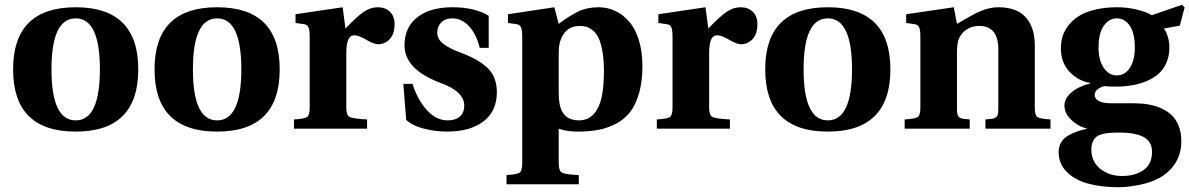

<svg xmlns="http://www.w3.org/2000/svg" viewBox="-20 -532 4919 794"><path d="M293 -456.1Q192.9 -456.1 192.9 -245.1Q192.9 -34.2 293 -34.2Q393.1 -34.2 393.1 -245.1Q393.1 -456.1 293 -456.1ZM34.2 -245.1Q34.2 -502 293 -502Q551.8 -502 551.8 -245.1Q551.8 12.2 293 12.2Q34.2 12.2 34.2 -245.1Z M877.9 -456.1Q777.8 -456.1 777.8 -245.1Q777.8 -34.2 877.9 -34.2Q978 -34.2 978 -245.1Q978 -456.1 877.9 -456.1ZM619.1 -245.1Q619.1 -502 877.9 -502Q1136.7 -502 1136.7 -245.1Q1136.7 12.2 877.9 12.2Q619.1 12.2 619.1 -245.1Z M1195.8 0V-38.1Q1239.3 -40.5 1250 -48.1Q1260.7 -55.7 1260.7 -86.9V-380.9Q1260.7 -409.7 1255.1 -420.2Q1249.5 -430.7 1236.8 -432.1L1202.1 -437V-473.1L1397 -502L1408.7 -414.1Q1455.1 -462.9 1483.4 -482.4Q1511.7 -502 1542 -502Q1573.7 -502 1592.8 -483.2Q1611.8 -464.4 1611.8 -432.1Q1611.8 -396.5 1595.7 -375Q1586.9 -363.3 1573.2 -356.2Q1559.6 -349.1 1544.9 -349.1Q1526.4 -349.1 1499 -365.2Q1463.9 -386.2 1445.8 -386.2Q1428.2 -386.2 1420.2 -368.2Q1412.1 -350.1 1412.1 -311V-86.9Q1412.1 -55.7 1425.8 -48.3Q1439.5 -41 1498 -38.1V0Z M1647.9 -185.1H1686Q1706.5 -119.6 1745.1 -76.9Q1783.7 -34.2 1831.1 -34.2Q1863.8 -34.2 1881.8 -50.3Q1899.9 -66.4 1899.9 -95.2Q1899.9 -154.3 1799.8 -189.9Q1652.8 -245.6 1652.8 -344.2Q1652.8 -419.4 1705.8 -460.7Q1758.8 -502 1851.1 -502Q1942.9 -502 2001 -466.8V-334H1963.9Q1949.7 -391.1 1919.4 -423.6Q1889.2 -456.1 1851.1 -456.1Q1821.8 -456.1 1804.9 -439.2Q1788.1 -422.4 1788.1 -397.9Q1788.1 -370.1 1814 -350.3Q1839.8 -330.6 1888.7 -313Q1962.9 -284.7 1998.8 -248.3Q2034.7 -211.9 2034.7 -150.9Q2034.7 -71.8 1979 -29.8Q1923.3 12.2 1829.1 12.2Q1781.2 12.2 1733.6 0.2Q1686 -11.7 1659.7 -36.1Z M2290.5 -151.9Q2290.5 -121.1 2294.4 -101.1Q2307.6 -34.2 2373.5 -34.2Q2411.1 -34.2 2434.6 -59.6Q2458 -85 2467.8 -128.7Q2477.5 -172.4 2477.5 -236.8Q2477.5 -283.7 2471.4 -318.6Q2465.3 -353.5 2456.1 -373.3Q2446.8 -393.1 2432.9 -405Q2418.9 -417 2406 -420.9Q2393.1 -424.8 2377.4 -424.8Q2318.8 -424.8 2297.9 -365.2Q2290.5 -344.2 2290.5 -310.1ZM2074.7 191.9Q2118.2 189.5 2128.9 181.9Q2139.6 174.3 2139.6 143.1V-380.9Q2139.6 -409.7 2134 -420.2Q2128.4 -430.7 2115.7 -432.1L2080.6 -437V-473.1L2272.5 -502L2290.5 -433.1Q2335.4 -467.3 2371.8 -484.6Q2408.2 -502 2455.6 -502Q2491.7 -502 2523.7 -487.1Q2555.7 -472.2 2581.3 -443.1Q2606.9 -414.1 2621.8 -366.5Q2636.7 -318.8 2636.7 -258.8Q2636.7 -194.8 2622.8 -146.7Q2608.9 -98.6 2585.7 -68.6Q2562.5 -38.6 2527.3 -20.3Q2492.2 -2 2454.6 5.1Q2417 12.2 2369.6 12.2Q2321.3 12.2 2290.5 0V143.1Q2290.5 174.3 2304.2 181.9Q2317.9 189.5 2373.5 191.9V230H2074.7Z M2696.3 0V-38.1Q2739.7 -40.5 2750.5 -48.1Q2761.2 -55.7 2761.2 -86.9V-380.9Q2761.2 -409.7 2755.6 -420.2Q2750 -430.7 2737.3 -432.1L2702.6 -437V-473.1L2897.5 -502L2909.2 -414.1Q2955.6 -462.9 2983.9 -482.4Q3012.2 -502 3042.5 -502Q3074.2 -502 3093.3 -483.2Q3112.3 -464.4 3112.3 -432.1Q3112.3 -396.5 3096.2 -375Q3087.4 -363.3 3073.7 -356.2Q3060.1 -349.1 3045.4 -349.1Q3026.9 -349.1 2999.5 -365.2Q2964.4 -386.2 2946.3 -386.2Q2928.7 -386.2 2920.7 -368.2Q2912.6 -350.1 2912.6 -311V-86.9Q2912.6 -55.7 2926.3 -48.3Q2939.9 -41 2998.5 -38.1V0Z M3403.3 -456.1Q3303.2 -456.1 3303.2 -245.1Q3303.2 -34.2 3403.3 -34.2Q3503.4 -34.2 3503.4 -245.1Q3503.4 -456.1 3403.3 -456.1ZM3144.5 -245.1Q3144.5 -502 3403.3 -502Q3662.1 -502 3662.1 -245.1Q3662.1 12.2 3403.3 12.2Q3144.5 12.2 3144.5 -245.1Z M3721.2 0V-38.1Q3764.6 -40.5 3775.4 -48.1Q3786.1 -55.7 3786.1 -86.9V-380.9Q3786.1 -409.7 3780.5 -420.2Q3774.9 -430.7 3762.2 -432.1L3727.5 -437V-473.1L3924.3 -502L3937.5 -433.1Q4008.8 -475.6 4035.6 -486.3Q4073.2 -502 4108.4 -502Q4183.6 -502 4220.9 -461.4Q4258.3 -420.9 4259.3 -348.1V-86.9Q4259.3 -55.7 4270 -48.1Q4280.8 -40.5 4324.2 -38.1V0H4055.2V-38.1L4076.2 -40Q4093.8 -41.5 4101.1 -49.1Q4108.4 -56.6 4108.4 -80.1V-334Q4105.5 -424.8 4029.3 -424.8Q4000 -424.8 3979 -411.1Q3958 -397.5 3947.3 -376Q3937.5 -356 3937.5 -316.9V-80.1Q3937.5 -56.6 3944.6 -49.1Q3951.7 -41.5 3969.2 -40L3990.2 -38.1V0Z M4522.9 -335Q4522.9 -283.7 4544.2 -252Q4565.4 -220.2 4598.1 -220.2Q4632.3 -220.2 4652.6 -251.5Q4672.9 -282.7 4672.9 -335.9Q4672.9 -395.5 4651.9 -425.8Q4630.9 -456.1 4599.1 -456.1Q4566.4 -456.1 4544.7 -425.5Q4522.9 -395 4522.9 -335ZM4493.2 85.9Q4493.2 136.7 4530.3 166.3Q4567.4 195.8 4620.1 195.8Q4674.3 195.8 4709.2 171.1Q4744.1 146.5 4744.1 96.2Q4744.1 52.7 4709 34.4Q4673.8 16.1 4606 16.1Q4541.5 16.1 4518.1 30.8Q4493.2 47.9 4493.2 85.9ZM4357.9 96.2Q4357.9 72.8 4369.4 54.9Q4380.9 37.1 4401.1 26.4Q4421.4 15.6 4437.5 10.5Q4453.6 5.4 4474.1 1V-1Q4439 -8.8 4410.4 -36.1Q4381.8 -63.5 4381.8 -95.2Q4381.8 -125 4410.9 -149.9Q4439.9 -174.8 4488.8 -187V-189Q4439 -196.8 4403.1 -235.1Q4367.2 -273.4 4367.2 -332Q4367.2 -356.9 4373.8 -379.9Q4380.4 -402.8 4397.5 -425.5Q4414.6 -448.2 4440.2 -464.8Q4465.8 -481.4 4506.8 -491.7Q4547.9 -502 4600.1 -502Q4640.1 -502 4679 -492.9Q4717.8 -483.9 4743.2 -469.2L4868.2 -512.2L4878.9 -501L4858.9 -425.8L4793 -414.1Q4803.2 -400.9 4809.6 -379.4Q4815.9 -357.9 4815.9 -335.9Q4815.9 -301.3 4804 -273.4Q4792 -245.6 4771.5 -227.3Q4751 -209 4722.2 -196.8Q4693.4 -184.6 4661.4 -179.2Q4629.4 -173.8 4592.8 -173.8Q4565.9 -173.8 4546.9 -175.8Q4532.7 -172.9 4519.8 -163.3Q4506.8 -153.8 4506.8 -139.2Q4506.8 -124.5 4523.4 -114.7Q4540 -105 4574.2 -105H4667Q4699.7 -105 4728 -100.3Q4756.3 -95.7 4782 -84.2Q4807.6 -72.8 4825.7 -55.4Q4843.8 -38.1 4854.5 -10.7Q4865.2 16.6 4865.2 51.8Q4865.2 104 4840.1 143.3Q4814.9 182.6 4772 205.1Q4737.8 223.6 4690.4 232.9Q4643.1 242.2 4605 242.2Q4532.2 242.2 4477.3 226.6Q4422.4 210.9 4390.1 177.5Q4357.9 144 4357.9 96.2Z"/></svg>

Font: Linguistics Pro
Style: Bold
Weight: 700
Designer: Stefan Peev, Context Ltd
Foundry: Stefan Peev, Context Ltd
Version: Version 001.000